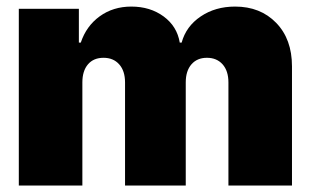

<svg xmlns="http://www.w3.org/2000/svg" viewBox="-20 -573 960 593"><path d="M38.1 0V-545.9H223.6V-441.4H229.5Q246.6 -492.7 288.1 -522.7Q329.6 -552.7 385.7 -552.7Q443.8 -552.7 485.4 -522.2Q526.9 -491.7 535.2 -441.4H541Q554.7 -491.7 599.9 -522.2Q645 -552.7 706.1 -552.7Q784.2 -552.7 833 -502.4Q881.8 -452.1 881.8 -368.2V0H685.5V-318.4Q685.5 -354 667.5 -374.3Q649.4 -394.5 619.1 -394.5Q588.9 -394.5 571.3 -374.3Q553.7 -354 553.7 -318.4V0H366.2V-318.4Q366.2 -354 348.1 -374.3Q330.1 -394.5 299.8 -394.5Q269 -394.5 251.7 -374.3Q234.4 -354 234.4 -318.4V0Z"/></svg>

Font: Inter Tight Black
Style: Regular
Weight: 900
Designer: Rasmus Andersson
Foundry: rsms
Version: Version 3.004; ttfautohint (v1.8.4.7-5d5b)